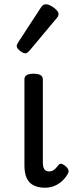

<svg xmlns="http://www.w3.org/2000/svg" viewBox="-20 -859 345 896"><path d="M191 17Q166 17 147.5 10.5Q129 4 117 -9Q105 -22 99.5 -42Q94 -62 94 -88V-489Q94 -502 104.5 -508.5Q115 -515 136 -515Q158 -515 169 -508.5Q180 -502 180 -489V-99Q180 -85 183.5 -76Q187 -67 193.5 -63Q200 -59 209 -59Q219 -59 226.5 -63Q234 -67 241 -74.5Q248 -82 256 -92Q262 -97 270.5 -93.5Q279 -90 289 -81Q296 -75 299 -66Q302 -57 297 -49Q286 -29 269.5 -14Q253 1 233 9Q213 17 191 17ZM99 -610Q88 -610 73 -622Q58 -634 58 -644Q58 -647 59 -650Q60 -653 64 -660L171 -824Q176 -832 181.5 -835.5Q187 -839 195 -839Q205 -839 218.5 -831.5Q232 -824 242.5 -813.5Q253 -803 253 -794Q253 -787 250.5 -782.5Q248 -778 241 -770L118 -623Q106 -610 99 -610Z"/></svg>

Font: Playwrite GB J
Style: Regular
Weight: 400
Designer: Veronika Burian, José Scaglione
Foundry: TypeTogether
Version: Version 1.002